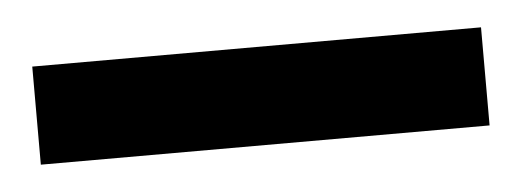

<svg xmlns="http://www.w3.org/2000/svg" viewBox="-24 132 425 156"><g transform="rotate(-5 188.0 210.0)"><path d="M371 170V250H5V170Z"/></g></svg>

Font: Mukta Mahee ExtraBold
Style: Regular
Weight: 800
Designer: Shuchita Grover, Noopur Datye, Girish Dalvi, Yashodeep Gholap
Foundry: Ek Type
Version: Version 2.538;PS 1.000;hotconv 16.6.51;makeotf.lib2.5.65220;